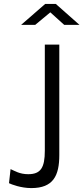

<svg xmlns="http://www.w3.org/2000/svg" viewBox="-20 -951 426 981"><path d="M308 -824H386L265 -931H211L88 -824H160L237 -888ZM283 -159V-723H209V-181C209 -94 188 -61 124 -61C80 -61 55 -78 34 -87L26 -15C38 -9 87 10 140 10C252 10 283 -53 283 -159Z"/></svg>

Font: United Sans Light
Style: Regular
Weight: 300
Designer: Pablo Impallari, Rodrigo Fuenzalida (Modified by Dan O. Williams)
Version: Version 1.000;PS 001.000;hotconv 1.0.88;makeotf.lib2.5.64775